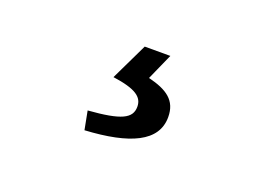

<svg xmlns="http://www.w3.org/2000/svg" viewBox="-52 -126 718 507"><g transform="rotate(20 307.0 128.0)"><path d="M200 207 210 259C335 252 406 220 406 151C406 104 376 84 323 71L356 -3H284L234 101C299 110 320 126 320 153C320 186 292 200 200 207Z"/></g></svg>

Font: Spoqa Han Sans Neo Medium
Style: Regular
Weight: 500
Designer: [Spoqa Han Sans Neo] Dong-huui Kim ___ Younghwa Kang ___ Yujin Lee ___ [Noto Sans] Ryoko NISHIZUKA ____ (kana & ideograp
Foundry: Spoqa (http://www.spoqa-han-sans.com)
Version: Version 1.100;hotconv 1.0.109;makeotfexe 2.5.65596